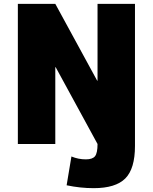

<svg xmlns="http://www.w3.org/2000/svg" viewBox="-20 -750 796 1000"><path d="M683 -730V10Q683 129 632.5 179.5Q582 230 468 230Q398 230 327 215L352 65Q388 80 427 80Q462 80 475 63.5Q488 47 488 0L270 -400H268V0H73V-730H268L486 -330H488V-730Z"/></svg>

Font: Mplus 1p Black
Style: Regular
Weight: 900
Version: Version 1.061